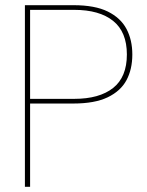

<svg xmlns="http://www.w3.org/2000/svg" viewBox="-20 -720 568 740"><path d="M76 0V-700H263Q346 -700 395.5 -675.5Q445 -651 467.5 -608.5Q490 -566 490 -510Q490 -453 467.5 -411Q445 -369 395 -345Q345 -321 263 -321H96V0ZM96 -339H266Q363 -339 416 -381Q469 -423 469 -510Q469 -597 416 -639.5Q363 -682 266 -682H96Z"/></svg>

Font: DM Sans 16pt Thin
Style: Regular
Weight: 250
Version: Version 4.004;gftools[0.9.30]